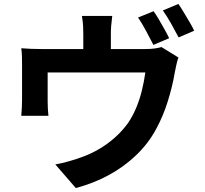

<svg xmlns="http://www.w3.org/2000/svg" viewBox="-20 -885 1040 975"><path d="M760 -828Q773 -810 787.5 -785Q802 -760 816 -735Q830 -710 839 -691L759 -657Q743 -688 722 -727.5Q701 -767 681 -796ZM886 -865Q899 -846 914 -821Q929 -796 943.5 -771.5Q958 -747 966 -729L887 -695Q871 -726 849 -765Q827 -804 807 -832ZM550 -804Q546 -772 544.5 -753Q543 -734 543 -712Q543 -699 543 -672Q543 -645 543 -616Q543 -587 543 -568H403Q403 -590 403 -619Q403 -648 403 -673.5Q403 -699 403 -712Q403 -734 402 -753Q401 -772 396 -804ZM886 -593Q880 -577 875 -553Q870 -529 867 -514Q861 -478 852 -442Q843 -406 832 -370.5Q821 -335 806.5 -300Q792 -265 773 -230Q734 -157 672 -97.5Q610 -38 532.5 4Q455 46 365 70L261 -50Q295 -56 333.5 -67Q372 -78 403 -90Q444 -105 485.5 -129.5Q527 -154 564 -187Q601 -220 630 -260Q655 -297 672.5 -339.5Q690 -382 701 -427.5Q712 -473 718 -517H222Q222 -504 222 -484.5Q222 -465 222 -443Q222 -421 222 -402Q222 -383 222 -371Q222 -354 223 -333Q224 -312 226 -297H88Q90 -316 91 -338.5Q92 -361 92 -381Q92 -393 92 -416.5Q92 -440 92 -466.5Q92 -493 92 -516.5Q92 -540 92 -554Q92 -571 91.5 -596.5Q91 -622 88 -640Q114 -638 137.5 -637Q161 -636 190 -636H717Q748 -636 767 -639Q786 -642 800 -646Z"/></svg>

Font: Noto Sans SC
Style: Bold
Weight: 700
Designer: Ryoko NISHIZUKA  (kana, bopomofo & ideographs); Paul D. Hunt (Latin, Greek & Cyrillic); Sandoll Communications , Soo-you
Foundry: Adobe
Version: Version 2.004-H2;hotconv 1.0.118;makeotfexe 2.5.65603